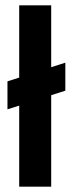

<svg xmlns="http://www.w3.org/2000/svg" viewBox="-20 -700 273 720"><path d="M52 0V-304L8 -290V-395L52 -409V-680H172V-448L225 -465V-360L172 -343V0Z"/></svg>

Font: Bricolage Grotesque 48pt Condensed SemiBold
Style: Regular
Weight: 600
Width: 3
Designer: Mathieu Triay
Foundry: Atelier Triay
Version: Version 1.000; ttfautohint (v1.8.4.7-5d5b);gftools[0.9.32]